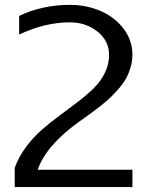

<svg xmlns="http://www.w3.org/2000/svg" viewBox="-20 -763 640 783"><path d="M40 -78.1Q55.7 -122.6 85.7 -163.1Q115.7 -203.6 150.4 -233.6Q185.1 -263.7 223.9 -292.5Q262.7 -321.3 298.1 -348.1Q333.5 -375 362.1 -403.1Q390.6 -431.2 407.7 -465.8Q424.8 -500.5 424.8 -539.1Q424.8 -596.7 377.4 -634.3Q330.1 -671.9 265.1 -671.9Q163.1 -671.9 58.1 -622.1V-698.2Q152.8 -743.2 265.1 -743.2Q332 -743.2 389.9 -718.3Q447.8 -693.4 483.9 -646Q520 -598.6 520 -539.1Q520 -514.2 512.9 -489.7Q505.9 -465.3 495.4 -445.6Q484.9 -425.8 466.1 -403.8Q447.3 -381.8 431.4 -366.5Q415.5 -351.1 389.4 -330.6Q363.3 -310.1 346.7 -298.1Q330.1 -286.1 301.8 -266.1Q167.5 -169.4 133.8 -70.8H520V0H40Z"/></svg>

Font: Aurulent Sans Mono
Style: Regular
Weight: 400
Monospace: yes
Version: Version 2007.05.04